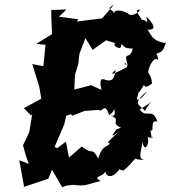

<svg xmlns="http://www.w3.org/2000/svg" viewBox="-20 -768 735 827"><path d="M628 -209C648 -189 622 -257 658 -244C638 -308 607 -255 582 -297C657 -339 637 -350 604 -290C585 -318 543 -315 613 -375C588 -335 560 -329 573 -354C579 -387 563 -340 601 -404C600 -380 640 -411 635 -409C635 -409 633 -437 620 -453C612 -460 639 -528 659 -511C668 -504 645 -581 626 -530C690 -542 680 -553 695 -583C629 -588 626 -635 614 -640C648 -638 654 -653 610 -697C621 -651 608 -689 590 -682C593 -688 550 -728 581 -726C588 -722 548 -690 531 -710C499 -728 469 -726 473 -710C462 -731 434 -727 471 -748L420 -689L310 -675L318 -685L234 -696L266 -727L201 -725V-697L204 -621L136 -579L176 -575L167 -483L119 -492L149 -395L158 -343L83 -302L114 -270L119 -277L106 -199L79 -142L91 -99L104 -62L63 -78L84 38L77 39L188 2L204 -37L248 39L264 32L295 28C353 37 365 21 414 12C367 -14 446 -4 430 -40C442 26 498 -31 506 -60C473 -16 535 -38 545 -75C481 -19 505 -16 556 -78C593 -106 527 -77 607 -80C567 -79 592 -122 593 -157C605 -101 627 -159 615 -179C637 -165 643 -192 634 -170ZM481 -210C468 -191 445 -165 499 -206C483 -194 421 -136 452 -155C452 -131 423 -154 403 -85C374 -139 383 -96 332 -137L277 -89L264 -158L227 -130L215 -135L257 -233L265 -269L286 -276L292 -270L344 -290L407 -295C419 -278 431 -334 450 -272C468 -285 474 -292 472 -320C460 -314 498 -252 447 -274C514 -251 447 -242 501 -218ZM515 -501C525 -473 528 -505 527 -479C467 -447 446 -440 478 -467C472 -415 453 -418 428 -426C406 -433 413 -400 417 -381L372 -401L300 -382L303 -446L317 -491L322 -536L348 -604L379 -553L446 -601C429 -596 411 -602 478 -582C456 -575 508 -542 502 -578C518 -569 511 -559 552 -559C539 -504 509 -555 531 -484Z"/></svg>

Font: Asimov Aggro
Style: It
Weight: 500
Designer: Google
Version: Version 2.000980; 2014